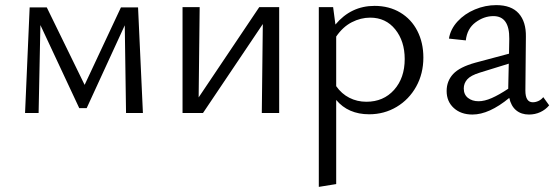

<svg xmlns="http://www.w3.org/2000/svg" viewBox="-20 -442 2172 751"><path d="M96 -413H163L311 -110L453 -413H520L539 0H473L468 -343L319 -19H290L138 -344L131 0H78Z M1008 -348 774 0H694V-414H761L757 -61L994 -414H1072V0H1004Z M1295 -51V278L1227 289V-414H1283L1292 -346Q1353 -419 1445 -419Q1502 -419 1545.5 -393Q1589 -367 1612.5 -321Q1636 -275 1636 -217Q1636 -154 1608 -103.5Q1580 -53 1531.5 -24Q1483 5 1424 5Q1342 5 1295 -51ZM1413 -44Q1480 -44 1521.5 -90.5Q1563 -137 1563 -211Q1563 -281 1526 -327Q1489 -373 1428 -373Q1391 -373 1356 -355Q1321 -337 1295 -299V-105Q1316 -75 1346.5 -59.5Q1377 -44 1413 -44Z M1972 -59Q1893 6 1828 6Q1783 6 1755 -19.5Q1727 -45 1727 -86Q1727 -125 1752.5 -152.5Q1778 -180 1840 -197L1971 -232L1972 -290Q1973 -379 1910 -379Q1873 -379 1840 -354.5Q1807 -330 1802 -284L1736 -291Q1742 -328 1769.5 -358Q1797 -388 1837.5 -405Q1878 -422 1921 -422Q1980 -422 2009 -389.5Q2038 -357 2037 -298L2035 -88Q2035 -42 2064 -42Q2075 -42 2086 -47Q2097 -52 2105 -62L2128 -30Q2114 -13 2093.5 -3.5Q2073 6 2049 6Q2019 6 1999 -10.5Q1979 -27 1972 -59ZM1852 -46Q1875 -46 1903.5 -58.5Q1932 -71 1968 -95V-101L1970 -193L1857 -158Q1821 -147 1807.5 -131.5Q1794 -116 1794 -96Q1794 -72 1810.5 -59Q1827 -46 1852 -46Z"/></svg>

Font: QiushuiShotai Bright
Style: Regular
Weight: 400
Designer: Christian Thalmann (Catharsis Fonts)
Version: Version 1.250;